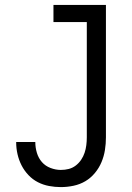

<svg xmlns="http://www.w3.org/2000/svg" viewBox="-20 -755 540 783"><path d="M228 8Q204 8 180 3.5Q156 -1 134.5 -12Q113 -23 96 -41Q79 -59 68 -80.5Q57 -102 51.5 -126Q46 -150 46 -174V-176H124V-175Q124 -153 130.5 -131.5Q137 -110 151 -94Q165 -78 186 -70Q207 -62 228 -62Q245 -62 260.5 -66Q276 -70 289 -80Q302 -90 311 -103.5Q320 -117 325 -132Q330 -147 332 -163Q334 -179 334 -195V-665H198V-735H412V-195Q412 -169 408 -143.5Q404 -118 394 -94Q384 -70 367 -49.5Q350 -29 328 -16Q306 -3 280 2.5Q254 8 228 8Z"/></svg>

Font: Iosevka SS18
Style: Regular
Weight: 400
Monospace: yes
Designer: Belleve Invis
Foundry: Belleve Invis
Version: Version 25.1.1; ttfautohint (v1.8.4)